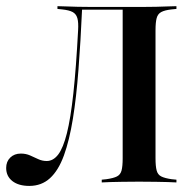

<svg xmlns="http://www.w3.org/2000/svg" viewBox="-24 -591 623 622"><path d="M373.4 -201.6V-562.1L376.6 -559.7H238.7L241.9 -561.3Q237.1 -454.8 230.2 -365.3Q223.4 -275.8 212.1 -206Q200.8 -136.3 183.1 -87.5Q165.3 -38.7 137.9 -13.7Q110.5 11.3 71 11.3Q36.3 11.3 16.1 -4.4Q-4 -20.2 -4 -46.8Q-4 -67.7 9.3 -80.6Q22.6 -93.5 43.5 -93.5Q59.7 -93.5 73.4 -87.5Q87.1 -81.5 100 -75.4Q112.9 -69.4 127.4 -69.4Q148.4 -69.4 164.5 -90.3Q180.6 -111.3 192.7 -159.3Q204.8 -207.3 213.7 -289.1Q222.6 -371 229 -492.7Q230.6 -518.5 226.6 -532.3Q222.6 -546 211.3 -552Q200 -558.1 177.4 -560.5L162.1 -562.1V-571Q173.4 -571 189.9 -570.2Q206.5 -569.4 227.8 -569Q249.2 -568.5 272.6 -568.5H281.5H426.6H436.3Q460.5 -568.5 481.5 -569Q502.4 -569.4 519.4 -570.2Q536.3 -571 547.6 -571V-562.1L531.5 -560.5Q509.7 -558.1 498.4 -552Q487.1 -546 483.5 -532.3Q479.8 -518.5 479.8 -492.7V-201.6ZM416.9 -2.4Q392.7 -2.4 371.8 -2Q350.8 -1.6 333.9 -1.2Q316.9 -0.8 305.6 0V-8.9L321 -10.5Q343.5 -13.7 354.8 -19.4Q366.1 -25 369.8 -38.7Q373.4 -52.4 373.4 -78.2V-201.6H479.8V-78.2Q479.8 -52.4 483.5 -38.7Q487.1 -25 498.4 -19.4Q509.7 -13.7 531.5 -10.5L547.6 -8.9V0Q536.3 -0.8 519.4 -1.2Q502.4 -1.6 481.5 -2Q460.5 -2.4 436.3 -2.4H426.6Z"/></svg>

Font: Playfair 144pt SemiCondensed SemiBold
Style: Regular
Weight: 600
Width: 4
Designer: Claus Eggers Sørensen
Foundry: Claus Eggers Sørensen
Version: Version 2.203